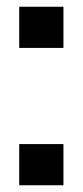

<svg xmlns="http://www.w3.org/2000/svg" viewBox="-20 -549 245 569"><path d="M37 0V-122H168V0ZM37 -407V-529H168V-407Z"/></svg>

Font: Hubot Sans Condensed ExtraLight Medium
Style: Regular
Weight: 500
Version: Version 2.000